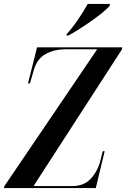

<svg xmlns="http://www.w3.org/2000/svg" viewBox="-50 -954 640 974"><path d="M-30 0 -27 -11 443 -704H281Q227 -704 182.5 -680.5Q138 -657 121 -597L102 -531H92L138 -714H570L569 -704L120 -10H316Q377 -10 412 -49Q447 -88 460 -142L471 -187H481L436 0ZM289 -782Q316 -811 345 -853.5Q374 -896 395 -934H508L506 -924Q495 -911 471.5 -891.5Q448 -872 417 -850Q386 -828 354.5 -808Q323 -788 297 -774H287Z"/></svg>

Font: Noto Serif Display ExtraCondensed SemiBold
Style: Italic
Weight: 600
Width: 2
Italic angle: -12°
Designer: Monotype Design Team
Foundry: Monotype Imaging Inc.
Version: Version 2.009